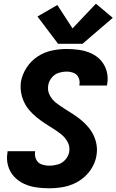

<svg xmlns="http://www.w3.org/2000/svg" viewBox="-20 -1007 628 1035"><path d="M246 8Q278 8 311 3Q344 -2 375.5 -15.5Q407 -29 433.5 -52Q460 -75 477.5 -105.5Q495 -136 500 -169Q505 -198 500.5 -226Q496 -254 484 -278.5Q472 -303 454.5 -323.5Q437 -344 416 -361Q395 -378 372.5 -392.5Q350 -407 327 -421.5Q304 -436 282.5 -452.5Q261 -469 248 -494Q235 -519 240 -548Q244 -570 259 -588.5Q274 -607 296 -614Q318 -621 339 -621Q360 -621 378 -613.5Q396 -606 404 -587.5Q412 -569 408 -549V-546H556Q557 -551 558 -555Q564 -590 555 -623Q546 -656 524.5 -680.5Q503 -705 472.5 -719Q442 -733 408 -738Q374 -743 339 -743Q300 -743 259.5 -734.5Q219 -726 183 -702.5Q147 -679 123.5 -642.5Q100 -606 93 -567Q89 -538 93.5 -510Q98 -482 109.5 -457.5Q121 -433 138.5 -412.5Q156 -392 177 -375Q198 -358 220.5 -343Q243 -328 266 -314Q289 -300 310 -283Q331 -266 344.5 -241.5Q358 -217 353 -188Q349 -165 332 -146Q315 -127 292 -120.5Q269 -114 246 -114Q224 -114 204 -121Q184 -128 175 -147.5Q166 -167 169 -188L170 -192H21Q20 -187 20 -183Q14 -147 23.5 -113.5Q33 -80 55.5 -55.5Q78 -31 109 -16.5Q140 -2 175 3Q210 8 246 8ZM293 -771H425L588 -911L497 -987L371 -854L289 -980L182 -918Z"/></svg>

Font: Iosevka Sparkle Heavy Oblique
Style: Regular
Weight: 900
Italic angle: -9°
Designer: Belleve Invis
Foundry: Belleve Invis
Version: Version 4.5.0; ttfautohint (v1.8.3)